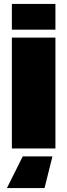

<svg xmlns="http://www.w3.org/2000/svg" viewBox="-20 -750 340 970"><path d="M40 0V-560H260V0ZM40 -600V-730H260V-600ZM245 40 205 200H15L95 40Z"/></svg>

Font: Tektur Black
Style: Regular
Weight: 900
Designer: Adam Jagosz
Foundry: Adam Jagosz
Version: Version 1.005;gftools[0.9.30]